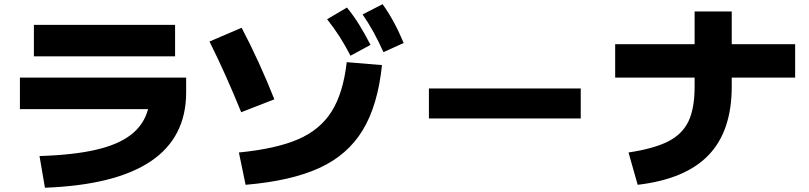

<svg xmlns="http://www.w3.org/2000/svg" viewBox="-20 -838 3790 899"><path d="M673.3 -327.1H73.2V-474.6H851.6V-405.3Q851.6 16.1 190.4 41L165 -107.4Q323.7 -112.3 429.2 -136.7Q534.7 -161.1 594.5 -208Q654.3 -254.9 673.3 -327.1ZM138.7 -721.7H799.8V-574.2H138.7Z M1603.5 -546.9 1768.6 -533.2Q1749 -344.7 1678.2 -228.3Q1607.4 -111.8 1474.9 -51.3Q1342.3 9.3 1129.9 27.3L1098.6 -124Q1272 -141.1 1375.2 -185.5Q1478.5 -230 1532.7 -315.9Q1586.9 -401.9 1603.5 -546.9ZM960.9 -643.6 1111.3 -708Q1151.4 -632.3 1191.2 -545.2Q1231 -458 1264.6 -373L1109.4 -312.5Q1037.6 -489.7 960.9 -643.6ZM1511.7 -748 1604.5 -802.7Q1635.3 -765.1 1661.4 -723.1Q1687.5 -681.2 1714.8 -627.9L1621.1 -577.1Q1596.2 -625.5 1570.1 -666.3Q1543.9 -707 1511.7 -748ZM1677.7 -770.5 1771.5 -818.4Q1800.8 -776.9 1824.2 -733.6Q1847.7 -690.4 1870.1 -636.7L1775.4 -593.8Q1752.9 -644 1729.7 -686.3Q1706.5 -728.5 1677.7 -770.5Z M1988.3 -423.8H2699.2V-283.2H1988.3Z M3232.4 -432.6V-474.6H2860.4V-630.9H3232.4V-784.2H3406.2V-630.9H3703.1V-474.6H3406.2V-432.6Q3406.2 -225.1 3298.1 -112.1Q3189.9 1 2965.8 27.3L2922.9 -124Q3042.5 -142.1 3108.9 -176Q3175.3 -210 3203.9 -270.5Q3232.4 -331.1 3232.4 -432.6Z"/></svg>

Font: Pretendard JP Black
Style: Regular
Weight: 900
Designer: Base glyphs from Inter by Rasmus Andersson; Hangeul glyphs from Noto Sans CJK(Source Han Sans) by Jang Soo-young and Kan
Foundry: Kil Hyung-jin
Version: Version 1.309